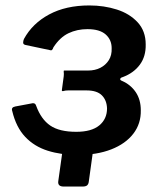

<svg xmlns="http://www.w3.org/2000/svg" viewBox="-20 -561 594 705"><path d="M214 124Q191 124 194 104L215 -46H327L306 106Q305 115 300 119.5Q295 124 283 124ZM265 8Q205 8 155.5 -7.5Q106 -23 72.5 -58.5Q39 -94 25 -153Q20 -167 36 -170L100 -182Q110 -183 113 -172Q131 -123 164.5 -100Q198 -77 260 -77Q316 -77 344.5 -100.5Q373 -124 373 -163Q372 -193 354 -211Q336 -229 298 -229H230Q220 -229 214 -227Q208 -225 207 -229L214 -281Q215 -291 214 -296.5Q213 -302 216 -302H303Q329 -302 348.5 -312Q368 -322 379.5 -340Q391 -358 390 -384Q390 -415 368 -434.5Q346 -454 301 -454Q263 -454 231.5 -439Q200 -424 176 -387Q172 -373 163 -377L73 -396Q65 -398 65 -404.5Q65 -411 68 -418Q99 -475 160.5 -508Q222 -541 308 -541Q362 -541 409 -526Q456 -511 485.5 -479Q515 -447 515 -398Q516 -354 493.5 -323.5Q471 -293 431 -278Q423 -276 421.5 -271.5Q420 -267 428 -264Q460 -250 478.5 -222.5Q497 -195 497 -156Q498 -107 469.5 -70Q441 -33 388.5 -12.5Q336 8 265 8Z"/></svg>

Font: Libre Franklin SemiBold
Style: Italic
Weight: 600
Italic angle: -8°
Designer: Pablo Impallari, Rodrigo Fuenzalida, Nhung Nguyen
Foundry: Impallari Type
Version: Version 3.000